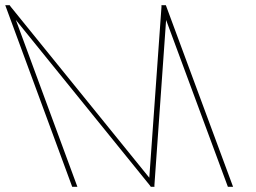

<svg xmlns="http://www.w3.org/2000/svg" viewBox="-172 -730 987 740"><path d="M122.6 -20 126.3 -10H106.3L102.6 -20L-148.1 -700L-151.8 -710H-134.8L-130.6 -704L403.4 -45L450.4 -704L450.2 -710H467.2L470.9 -700L722.6 -20L726.3 -10H706.3L702.6 -20L468.2 -653L423.1 -16L423.3 -10H409.3L405.1 -16L-110.8 -653Z"/></svg>

Font: Nordica Plus
Style: NordicaClassicUltraLightOpObl
Weight: 300
Version: Version 1